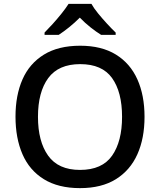

<svg xmlns="http://www.w3.org/2000/svg" viewBox="-20 -961 826 991"><path d="M726 -358Q726 -247 689 -164.5Q652 -82 578 -36Q504 10 393 10Q281 10 206.5 -36Q132 -82 96 -165Q60 -248 60 -359Q60 -469 96 -551Q132 -633 206.5 -679Q281 -725 394 -725Q504 -725 578 -679.5Q652 -634 689 -551.5Q726 -469 726 -358ZM176 -358Q176 -231 228.5 -157.5Q281 -84 393 -84Q507 -84 558.5 -157.5Q610 -231 610 -358Q610 -486 558.5 -558Q507 -630 394 -630Q282 -630 229 -558Q176 -486 176 -358ZM452 -941Q464 -919 486.5 -891.5Q509 -864 533.5 -837.5Q558 -811 577 -793V-781H502Q476 -797 447 -820Q418 -843 392 -870Q365 -843 337 -820.5Q309 -798 283 -781H210V-793Q229 -812 252.5 -838Q276 -864 298 -891.5Q320 -919 334 -941Z"/></svg>

Font: Noto Sans Adlam Unjoined Medium
Style: Regular
Weight: 500
Version: Version 3.001